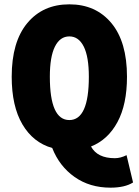

<svg xmlns="http://www.w3.org/2000/svg" viewBox="-20 -682 640 886"><path d="M390 -328Q390 -420 366.5 -467Q343 -514 300 -514Q257 -514 233.5 -467Q210 -420 210 -328Q210 -128 300 -128Q390 -128 390 -328ZM490 184Q394 184 324 134.5Q254 85 221 1Q133 -24 83.5 -108Q34 -192 34 -328Q34 -489 106 -575.5Q178 -662 300 -662Q422 -662 494 -575.5Q566 -489 566 -328Q566 -200 522 -118.5Q478 -37 400 -6Q429 48 510 48Q536 48 564 34L594 160Q556 184 490 184Z"/></svg>

Font: TypoPRO Source Code Pro
Style: Regular
Weight: 900
Monospace: yes
Designer: Paul D. Hunt, Teo Tuominen
Foundry: Adobe Systems Incorporated
Version: Version 2.010;PS 1.0;hotconv 1.0.84;makeotf.lib2.5.63406